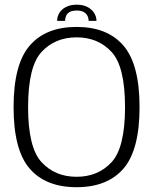

<svg xmlns="http://www.w3.org/2000/svg" viewBox="-20 -795 665 820"><path d="M307 4.5Q438.5 4.5 507.2 -74.8Q576 -154 576 -337.5Q576 -520.5 507.2 -600.2Q438.5 -680 307 -680Q175.5 -680 106.8 -600.2Q38 -520.5 38 -337.5Q38 -154 106.8 -74.8Q175.5 4.5 307 4.5ZM307 -40Q215.5 -40 157.8 -102Q100 -164 100 -337.5Q100 -511.5 157.8 -573.5Q215.5 -635.5 307 -635.5Q398.5 -635.5 456.2 -573.5Q514 -511.5 514 -337.5Q514 -164 456.2 -102Q398.5 -40 307 -40ZM308.5 -775Q280.5 -775 261.8 -765.2Q243 -755.5 233.5 -739.8Q224 -724 224 -706H258Q258 -717.5 262.5 -727.8Q267 -738 278 -744Q289 -750 308.5 -750Q326 -750 337 -744Q348 -738 353.2 -728Q358.5 -718 358.5 -706H392Q392 -724 382 -739.8Q372 -755.5 353.2 -765.2Q334.5 -775 308.5 -775Z"/></svg>

Font: Anybody UltraCondensed Thin Light
Style: Regular
Weight: 300
Version: Version 1.111